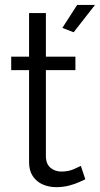

<svg xmlns="http://www.w3.org/2000/svg" viewBox="-20 -750 404 776"><path d="M324.8 -25.4Q317 -21.9 300 -14Q282.9 -6.2 259.1 0.1Q235.2 6.4 207.2 6.4Q177.6 6.4 152.5 -4.6Q127.4 -15.7 112.4 -38.3Q97.5 -60.9 97.5 -94.1V-466.5H25.3V-521.1H97.5V-697.2H165.5V-521.1H284.8V-466.5H165.5V-113.1Q167.5 -84.8 185.6 -70.7Q203.8 -56.6 227.7 -56.6Q256.3 -56.6 278.9 -66.5Q301.5 -76.4 306.8 -79.5ZM277.7 -619.6 232 -637.2 291.8 -730H363.9Z"/></svg>

Font: Raleway Thin
Style: Regular
Weight: 100
Designer: Matt McInerney, Pablo Impallari, Rodrigo Fuenzalida
Foundry: Matt McInerney, Pablo Impallari, Rodrigo Fuenzalida
Version: Version 4.026